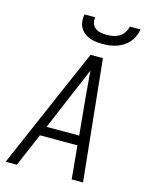

<svg xmlns="http://www.w3.org/2000/svg" viewBox="-138 -1041 876 1127"><g transform="rotate(15 300.0 -477.5)"><path d="M9 0 221 -490 328 -735H403L479 0H410L391 -202H163L77 0ZM386 -260 364 -490Q361 -529 357.5 -568Q354 -607 351 -646Q335 -607 318.5 -568Q302 -529 285 -490L188 -260ZM379 -815Q358 -815 337.5 -817.5Q317 -820 299 -827Q281 -834 265.5 -846.5Q250 -859 241 -876Q232 -893 230 -913.5Q228 -934 232 -955H297Q294 -936 299.5 -918.5Q305 -901 319 -890.5Q333 -880 351.5 -876.5Q370 -873 389 -873Q408 -873 427 -876.5Q446 -880 463.5 -890.5Q481 -901 492.5 -918.5Q504 -936 508 -955H573Q569 -934 560.5 -913.5Q552 -893 537.5 -876Q523 -859 503.5 -846.5Q484 -834 463 -827Q442 -820 421 -817.5Q400 -815 379 -815Z"/></g></svg>

Font: Iosevka SS04 Light Extended
Style: Italic
Weight: 300
Width: 7
Italic angle: -9°
Monospace: yes
Designer: Belleve Invis
Foundry: Belleve Invis
Version: Version 19.0.0; ttfautohint (v1.8.4)